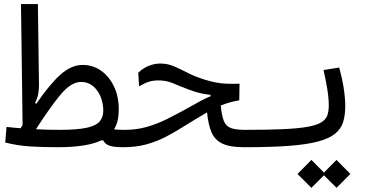

<svg xmlns="http://www.w3.org/2000/svg" viewBox="-20 -713 1798 933"><path d="M580.6 2.4Q535.6 2.4 513.4 -4.6Q491.2 -11.7 481.4 -31.2H472.7Q403.3 2.4 260.7 2.4Q184.6 2.4 124.8 -1.5Q64.9 -5.4 5.4 -20.5L11.7 -96.2Q28.8 -94.2 45.9 -92.8Q63 -91.3 80.1 -89.8Q85 -98.1 89.8 -106L82 -693.4H164.1L169.4 -304.7Q169.9 -277.8 165.8 -256.6Q161.6 -235.4 150.4 -212.9L156.2 -208.5Q220.7 -302.7 273.4 -350.1Q326.2 -397.5 381.8 -397.5Q430.7 -397.5 470.2 -370.1Q509.8 -342.8 533.4 -293.9Q557.1 -245.1 557.1 -181.2Q557.1 -152.3 551.8 -128.2Q546.4 -104 534.2 -84.5Q547.4 -83 559.6 -82.5Q571.8 -82 585.9 -82Q606 -82 614.3 -74Q622.6 -65.9 622.6 -45.4Q622.6 2.4 580.6 2.4ZM154.8 -85Q181.2 -83.5 209.2 -82.8Q237.3 -82 268.1 -82Q356.9 -82 402.8 -92.5Q448.7 -103 465.3 -124Q481.9 -145 481.9 -175.8Q481.9 -210.4 469.2 -242.2Q456.5 -273.9 432.4 -294.4Q408.2 -314.9 374 -314.9Q325.2 -314.9 272.9 -251.5Q220.7 -188 154.8 -85Z M1166 2.4Q1097.7 2.4 1060.8 -15.1Q1023.9 -32.7 1007.8 -70.1Q991.7 -107.4 986.3 -166.5Q984.4 -165.5 982.4 -164.6Q925.8 -131.8 878.4 -101.8Q831.1 -71.8 785.9 -48.3Q740.7 -24.9 690.4 -11.2Q640.1 2.4 577.6 2.4Q565.9 2.4 558.8 -7.3Q551.8 -17.1 551.8 -41Q551.8 -82 585.9 -82Q641.6 -82 690.4 -95.5Q739.3 -108.9 789.1 -133.3Q838.9 -157.7 897 -190.4Q929.7 -209 954.1 -222.2Q978.5 -235.4 1002.9 -245.1V-252Q980 -254.4 955.3 -259.8Q930.7 -265.1 894.5 -278.8Q855.5 -293.5 822 -307.9Q788.6 -322.3 751 -322.3Q724.1 -322.3 703.6 -315.7Q683.1 -309.1 655.8 -293.5L651.9 -359.4Q673.8 -381.3 701.9 -392.8Q730 -404.3 758.8 -404.3Q793.9 -404.3 825.2 -390.9Q856.4 -377.4 891.4 -359.4Q926.3 -341.3 971.2 -327.1Q1002 -317.4 1027.1 -312.5Q1052.2 -307.6 1079.6 -306.4Q1106.9 -305.2 1144 -306.2L1142.6 -225.6Q1117.7 -221.2 1096.4 -215.3Q1075.2 -209.5 1052.7 -200.2Q1057.6 -150.4 1067.9 -125Q1078.1 -99.6 1102.1 -90.8Q1126 -82 1171.9 -82Q1190.4 -82 1198.7 -76.2Q1207 -70.3 1207 -51.3Q1207 -19 1195.3 -8.3Q1183.6 2.4 1166 2.4Z M1166 2.4Q1151.4 2.4 1151.4 -43Q1151.4 -64 1157.7 -73Q1164.1 -82 1171.9 -82Q1283.2 -82 1357.2 -85.4Q1431.2 -88.9 1475.3 -96.9Q1519.5 -105 1541.5 -118.7Q1563.5 -132.3 1570.6 -152.3Q1577.6 -172.4 1577.6 -200.2Q1577.6 -236.3 1570.3 -280.8Q1563 -325.2 1552.2 -372.6L1628.4 -384.8Q1642.6 -333 1650.1 -285.2Q1657.7 -237.3 1657.7 -197.8Q1657.7 -153.3 1647.5 -120.1Q1637.2 -86.9 1608.6 -63.5Q1580.1 -40 1525.6 -25.4Q1471.2 -10.7 1383.3 -4.2Q1295.4 2.4 1166 2.4ZM1615.2 199.7 1554.2 138.7 1493.2 199.7 1425.8 132.3 1493.2 64 1554.2 125.5 1615.2 64 1682.6 132.3Z"/></svg>

Font: Cascadia Mono NF SemiLight
Style: Regular
Weight: 350
Monospace: yes
Designer: Aaron Bell
Foundry: Saja Typeworks
Version: Version 2404.023; ttfautohint (v1.8.4)